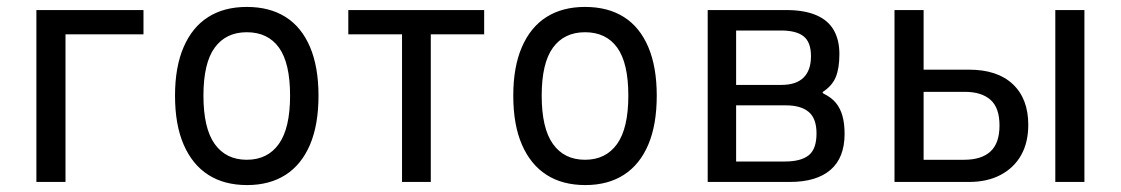

<svg xmlns="http://www.w3.org/2000/svg" viewBox="-20 -525 3234 554"><path d="M85 0V-496H394V-426H169V0Z M693 9Q627 9 581 -20.5Q535 -50 510 -107.5Q485 -165 485 -249Q485 -332 510 -389.5Q535 -447 581 -476Q627 -505 692 -505Q758 -505 804 -476Q850 -447 874.5 -389.5Q899 -332 899 -249Q899 -165 874.5 -107.5Q850 -50 804 -20.5Q758 9 693 9ZM692 -64Q752 -64 784.5 -109.5Q817 -155 817 -249Q817 -343 785 -387.5Q753 -432 692 -432Q632 -432 599.5 -387.5Q567 -343 567 -249Q567 -155 599.5 -109.5Q632 -64 692 -64Z M1140 0V-426H985V-496H1377V-426H1223V0Z M1669 9Q1603 9 1557 -20.5Q1511 -50 1486 -107.5Q1461 -165 1461 -249Q1461 -332 1486 -389.5Q1511 -447 1557 -476Q1603 -505 1668 -505Q1734 -505 1780 -476Q1826 -447 1850.5 -389.5Q1875 -332 1875 -249Q1875 -165 1850.5 -107.5Q1826 -50 1780 -20.5Q1734 9 1669 9ZM1668 -64Q1728 -64 1760.5 -109.5Q1793 -155 1793 -249Q1793 -343 1761 -387.5Q1729 -432 1668 -432Q1608 -432 1575.5 -387.5Q1543 -343 1543 -249Q1543 -155 1575.5 -109.5Q1608 -64 1668 -64Z M2022 0V-496H2249Q2300 -496 2334.5 -481.5Q2369 -467 2385.5 -438.5Q2402 -410 2402 -369Q2402 -328 2391.5 -302.5Q2381 -277 2353 -259L2356 -255Q2379 -244 2392 -228Q2405 -212 2411 -190Q2417 -168 2417 -139Q2417 -70 2376.5 -35Q2336 0 2259 0ZM2104 -59H2245Q2291 -59 2313.5 -77Q2336 -95 2336 -140Q2336 -183 2313.5 -202Q2291 -221 2248 -221H2104ZM2104 -280H2235Q2277 -280 2298.5 -301Q2320 -322 2320 -363Q2320 -403 2299 -420Q2278 -437 2233 -437H2104Z M2561 0V-496H2645V-324H2776Q2858 -324 2902.5 -282Q2947 -240 2947 -165Q2947 -114 2926.5 -77.5Q2906 -41 2867.5 -20.5Q2829 0 2776 0ZM2645 -64H2762Q2812 -64 2838 -88Q2864 -112 2864 -163Q2864 -214 2838 -237Q2812 -260 2764 -260H2645ZM3025 0V-496H3109V0Z"/></svg>

Font: Nunito Sans 7pt Condensed
Style: Regular
Weight: 400
Width: 3
Designer: Vernon Adams
Foundry: Vernon Adams
Version: Version 3.101;gftools[0.9.27]